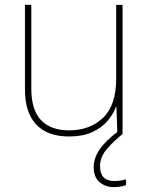

<svg xmlns="http://www.w3.org/2000/svg" viewBox="-20 -548 613 785"><path d="M481 -528V0H460L456 -111H454Q443 -81 419 -53Q395 -25 356.5 -7.5Q318 10 262 10Q174 10 128 -39Q82 -88 82 -182V-528H108V-186Q108 -98 148 -56.5Q188 -15 262 -15Q348 -15 401.5 -66.5Q455 -118 455 -226V-528ZM389 131Q389 192 447 192Q476 192 495 185V209Q487 212 474 214.5Q461 217 445 217Q411 217 387 196.5Q363 176 363 135Q363 99 387 63.5Q411 28 463 -11L481 0Q447 27 418 60Q389 93 389 131Z"/></svg>

Font: Noto Sans Thin
Style: Regular
Weight: 100
Designer: Monotype Design Team
Foundry: Monotype Imaging Inc.
Version: Version 2.007